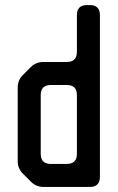

<svg xmlns="http://www.w3.org/2000/svg" viewBox="-20 -730 465 759"><path d="M103 -11Q123 9 152 9H335Q375 9 375 -31V-670Q375 -710 335 -710H324Q284 -710 284 -670V-525Q284 -485 244 -485H152Q122 -485 102 -465L70 -433Q50 -413 50 -384V-93Q50 -64 70 -44ZM141 -122V-354Q141 -394 181 -394H244Q284 -394 284 -354V-122Q284 -82 244 -82H181Q141 -82 141 -122Z"/></svg>

Font: WDXL Lubrifont TC
Style: Regular
Weight: 400
Designer: [WDXL Lubrifont] Copyright 2020-2022 (c) NightFurySL2001, Skr-ZERO; [ZCOOL QingKe HuangYou] Copyright 2018-2022 (c) The 
Version: Version 2.001;hotconv 1.1.1;makeotfexe 2.6.0